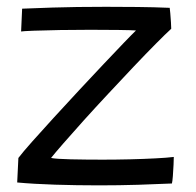

<svg xmlns="http://www.w3.org/2000/svg" viewBox="-20 -542 577 564"><path d="M485 -3Q442.5 -1 386 0.8Q329.5 2.5 271 2.5Q205 2.5 141.8 0.5Q78.5 -1.5 30.5 -6L34 -78Q46.5 -94.5 74 -125.5Q101.5 -156.5 137.2 -195.5Q173 -234.5 211 -275.5Q249 -316.5 283.8 -353.2Q318.5 -390 344 -416.5Q369.5 -443 379.5 -452.5Q367 -453.5 327.5 -454Q288 -454.5 245 -454.5Q202.5 -454.5 157.2 -453.8Q112 -453 79.2 -451.8Q46.5 -450.5 42 -449.5L45 -516.5Q66 -517.5 134 -519.8Q202 -522 291 -522Q334.5 -522 383.2 -521.5Q432 -521 478.5 -519Q479 -516.5 480.2 -503.2Q481.5 -490 482.2 -476.2Q483 -462.5 483 -457.5Q467 -443 437.8 -413.5Q408.5 -384 372.5 -346Q336.5 -308 298.5 -267.2Q260.5 -226.5 226.2 -188.5Q192 -150.5 166.5 -121.2Q141 -92 130 -78Q144 -75 187.8 -74Q231.5 -73 281.5 -73Q321 -73 361.8 -74Q402.5 -75 436.5 -76.8Q470.5 -78.5 490.5 -81Q490.5 -75 489.8 -58.2Q489 -41.5 487.8 -25Q486.5 -8.5 485 -3Z"/></svg>

Font: Grandstander Light
Style: Regular
Weight: 300
Designer: Tyler Finck
Foundry: Etcetera Type Co
Version: Version 1.200; ttfautohint (v1.8.3)